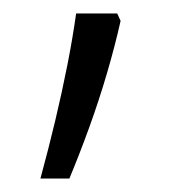

<svg xmlns="http://www.w3.org/2000/svg" viewBox="-20 -136 266 285"><path d="M159 -105Q151 -69 139 -28Q127 13 112.5 53Q98 93 83 129H40Q52 85 62 43Q72 1 80 -39.5Q88 -80 93 -116H154Z"/></svg>

Font: Noto Sans Georgian Light
Style: Regular
Weight: 300
Version: Version 2.002